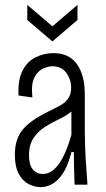

<svg xmlns="http://www.w3.org/2000/svg" viewBox="-20 -758 435 788"><path d="M146 10Q123 10 98.5 -2Q74 -14 57.5 -43.5Q41 -73 41 -123Q41 -188 74 -227Q107 -266 180 -301Q204 -313 225 -324Q246 -335 259 -352.5Q272 -370 272 -398Q272 -431 252.5 -458.5Q233 -486 195 -486Q179 -486 157.5 -477Q136 -468 121.5 -440.5Q107 -413 113 -358L56 -366Q53 -431 73 -469Q93 -507 127.5 -523.5Q162 -540 199 -540Q264 -540 296 -494.5Q328 -449 328 -372V-215Q328 -189 329.5 -150Q331 -111 334 -71Q337 -31 339 0H286Q285 -31 284 -67Q283 -103 283 -134H273Q255 -61 222 -25.5Q189 10 146 10ZM156 -44Q227 -44 273 -204V-300Q252 -283 222.5 -269Q193 -255 165 -237.5Q137 -220 118 -192Q99 -164 99 -120Q99 -82 114.5 -63Q130 -44 156 -44ZM92 -738 195 -650 298 -738V-676L195 -588L92 -676Z"/></svg>

Font: Bricolage Grotesque 10pt Condensed ExtraLight
Style: Regular
Weight: 200
Width: 3
Designer: Mathieu Triay
Foundry: Atelier Triay
Version: Version 1.000; ttfautohint (v1.8.4.7-5d5b);gftools[0.9.32]